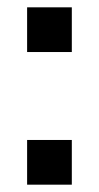

<svg xmlns="http://www.w3.org/2000/svg" viewBox="-20 -504 269 524"><path d="M54 -484H176V-362H54ZM54 0V-122H176V0Z"/></svg>

Font: SUSE Medium
Style: Regular
Weight: 500
Designer: Rene Bieder
Foundry: SUSE
Version: Version 1.000